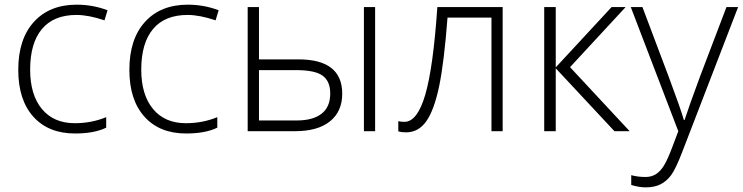

<svg xmlns="http://www.w3.org/2000/svg" viewBox="-20 -561 3176 821"><path d="M58.1 -262.2Q58.1 -394 125 -467.5Q191.9 -541 308.1 -541Q377 -541 439.9 -517.1L426.8 -474.1Q357.9 -497.1 307.1 -497.1Q209.5 -497.1 159.2 -436.8Q108.9 -376.5 108.9 -263.2Q108.9 -155.8 159.2 -95Q209.5 -34.2 299.8 -34.2Q372.1 -34.2 434.1 -60.1V-15.1Q383.3 9.8 300.8 9.8Q187 9.8 122.6 -62Q58.1 -133.8 58.1 -262.2Z M533.2 -262.2Q533.2 -394 600.1 -467.5Q667 -541 783.2 -541Q852.1 -541 915 -517.1L901.9 -474.1Q833 -497.1 782.2 -497.1Q684.6 -497.1 634.3 -436.8Q584 -376.5 584 -263.2Q584 -155.8 634.3 -95Q684.6 -34.2 774.9 -34.2Q847.2 -34.2 909.2 -60.1V-15.1Q858.4 9.8 775.9 9.8Q662.1 9.8 597.7 -62Q533.2 -133.8 533.2 -262.2Z M1039.1 0V-530.8H1087.4V-307.1H1256.3Q1443.4 -307.1 1443.4 -160.2Q1443.4 -84.5 1391.1 -42.2Q1338.9 0 1241.2 0ZM1087.4 -45.9H1249Q1317.9 -45.9 1355 -74.7Q1392.1 -103.5 1392.1 -161.1Q1392.1 -213.9 1359.4 -237.5Q1326.7 -261.2 1246.1 -261.2H1087.4ZM1536.1 0V-530.8H1584V0Z M1683.1 1V-43Q1692.4 -40 1709.5 -40Q1764.6 -40 1798.6 -156.5Q1832.5 -272.9 1850.1 -530.8H2129.4V0H2081.5V-485.8H1893.6Q1878.9 -293 1857.7 -191.7Q1836.4 -90.3 1803 -42.7Q1769.5 4.9 1716.3 4.9Q1697.3 4.9 1683.1 1Z M2307.1 0V-530.8H2356.4V-272.9L2595.2 -530.8H2655.3L2417.5 -273.9L2672.4 0H2607.4L2356.4 -269V0Z M2677.2 -530.8H2727.1L2839.4 -232.9Q2890.6 -95.7 2904.3 -47.9H2907.2Q2927.7 -110.8 2974.1 -235.8L3086.4 -530.8H3136.2L2898.4 85.9Q2869.6 161.1 2850.1 187.5Q2830.6 213.9 2804.4 227.1Q2778.3 240.2 2741.2 240.2Q2713.4 240.2 2679.2 230V188Q2707.5 195.8 2740.2 195.8Q2765.1 195.8 2784.2 184.1Q2803.2 172.4 2818.6 147.7Q2834 123 2854.2 69.6Q2874.5 16.1 2880.4 0Z"/></svg>

Font: Open Sans Light
Style: Regular
Weight: 300
Foundry: Ascender Corporation
Version: Version 1.10